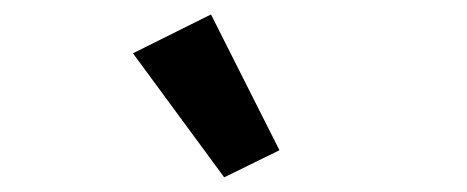

<svg xmlns="http://www.w3.org/2000/svg" viewBox="-20 -824 640 263"><path d="M287.1 -581.1 162.1 -751 269 -804.2 362.8 -618.2Z"/></svg>

Font: Anuphan SemiBold
Style: Bold
Weight: 600
Designer: Mike Abbink, Paul van der Laan, Pieter van Rosmalen, Mint Tantisuwanna
Foundry: Bold Monday; Cadson Demak
Version: Version 3.002;hotconv 1.0.109;makeotfexe 2.5.65596